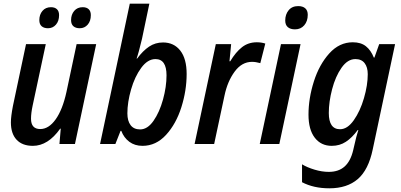

<svg xmlns="http://www.w3.org/2000/svg" viewBox="-20 -780 2171 1040"><path d="M39 -117Q39 -149 50 -206L121 -541H228L157 -209Q148 -167 148 -137Q148 -81 198 -81Q244 -81 281.5 -133.5Q319 -186 340 -282L395 -541H501L386 0H302L309 -83H306Q240 10 158 10Q101 10 70 -23Q39 -56 39 -117ZM193 -671Q193 -701 210 -721Q227 -741 256 -741Q277 -741 288.5 -730Q300 -719 300 -698Q300 -666 283 -646.5Q266 -627 240 -627Q218 -627 205.5 -638Q193 -649 193 -671ZM365 -671Q365 -701 382 -721Q399 -741 428 -741Q449 -741 460.5 -730Q472 -719 472 -698Q472 -666 455 -646.5Q438 -627 412 -627Q390 -627 377.5 -638Q365 -649 365 -671Z M637 -71H633L605 0H522L683 -760H789L749 -569Q730 -490 720 -463H723Q754 -505 787.5 -527.5Q821 -550 863 -550Q922 -550 956.5 -506Q991 -462 991 -379Q991 -290 962.5 -199.5Q934 -109 879.5 -49.5Q825 10 752 10Q710 10 680.5 -12Q651 -34 637 -71ZM882 -372Q882 -460 822 -460Q780 -460 745 -412.5Q710 -365 690 -295.5Q670 -226 670 -166Q670 -125 687.5 -102Q705 -79 739 -79Q779 -79 811.5 -125.5Q844 -172 863 -241Q882 -310 882 -372Z M1149 -541H1232L1223 -448H1227Q1257 -498 1291 -524.5Q1325 -551 1371 -551Q1396 -551 1417 -544L1390 -438Q1365 -445 1345 -445Q1290 -445 1251 -392Q1212 -339 1196 -262L1140 0H1034Z M1525 -669Q1525 -702 1543.5 -724.5Q1562 -747 1595 -747Q1620 -747 1633.5 -735Q1647 -723 1647 -700Q1647 -665 1628 -643Q1609 -621 1578 -621Q1553 -621 1539 -633Q1525 -645 1525 -669ZM1502 -541H1608L1493 0H1387Z M1616 207V110Q1644 127 1684 139Q1724 151 1761 151Q1814 151 1846.5 122Q1879 93 1893 34L1900 4Q1909 -38 1921 -76H1918Q1887 -34 1853.5 -12Q1820 10 1777 10Q1719 10 1685 -34Q1651 -78 1651 -159Q1651 -247 1680 -338.5Q1709 -430 1763.5 -490.5Q1818 -551 1891 -551Q1935 -551 1962 -529.5Q1989 -508 2005 -468H2008L2034 -541H2120L1999 29Q1976 140 1918 190Q1860 240 1764 240Q1679 240 1616 207ZM1972 -378Q1972 -416 1955 -438Q1938 -460 1905 -460Q1863 -460 1830 -413Q1797 -366 1779 -297Q1761 -228 1761 -168Q1761 -80 1822 -80Q1862 -80 1896.5 -129Q1931 -178 1951.5 -248.5Q1972 -319 1972 -378Z"/></svg>

Font: Noto Sans UI NarrowMedium
Style: Italic
Weight: 500
Width: 4
Italic angle: -12°
Designer: Monotype Design Team
Foundry: Monotype Imaging Inc.
Version: Version 1.001